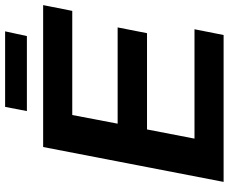

<svg xmlns="http://www.w3.org/2000/svg" viewBox="-90 -782 873 732"><g transform="rotate(-90 346.0 -416.5)"><path d="M18 0 151 -688H692L670 -577H273L240 -404H607L585 -292H218L183 -111H600L578 0ZM574 -750H288L304 -833H592Z"/></g></svg>

Font: Libra Sans Modern
Style: Bold Italic
Weight: 700
Italic angle: -12°
Foundry: Stefan Peev, Context Ltd
Version: Version 1.000